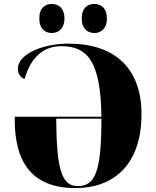

<svg xmlns="http://www.w3.org/2000/svg" viewBox="-20 -947 794 977"><path d="M461 -779C491 -779 524 -799 524 -853C524 -908 491 -927 461 -927C427 -927 396 -908 396 -853C396 -799 427 -779 461 -779ZM243 -779C275 -779 308 -799 308 -853C308 -908 275 -927 243 -927C211 -927 180 -908 180 -853C180 -799 211 -779 243 -779ZM364 10C559 10 700 -109 700 -367C700 -600 563 -725 329 -725C194 -725 71 -670 71 -598C71 -572 84 -552 105 -545C140 -666 210 -712 291 -712C418 -712 493 -646 496 -353H55V-337C55 -130 136 10 364 10ZM377 0C294 0 268 -82 266 -343H496C496 -82 467 0 377 0Z"/></svg>

Font: Noto Serif Display Black
Style: Regular
Weight: 900
Designer: Monotype Design Team
Foundry: Monotype Imaging Inc.
Version: Version 2.009